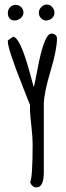

<svg xmlns="http://www.w3.org/2000/svg" viewBox="-20 -813 290 847"><path d="M14.6 0ZM83.5 -757.6Q83.5 -743.2 71 -732.9Q58.6 -722.7 44.2 -722.7Q29.8 -722.7 22.2 -731.9Q14.6 -741.2 14.6 -755.9Q14.6 -770.5 24.4 -781Q34.2 -791.5 48.6 -791.5Q63 -791.5 73.2 -781.7Q83.5 -772 83.5 -757.6ZM183.8 -722.7Q169.9 -722.7 160.6 -732.9Q151.4 -743.2 151.4 -756.8Q151.4 -770.5 162.1 -781.7Q172.9 -793 186.5 -793Q200.2 -793 210.2 -782Q220.2 -771 220.2 -756.6Q220.2 -742.2 209 -732.4Q197.8 -722.7 183.8 -722.7ZM173.3 -53.2Q173.3 13.7 140.6 13.7Q122.6 13.7 112.8 -8.3Q124 -30.3 124 -177.7Q124 -204.6 118.7 -253.9Q113.3 -303.2 112.3 -324.2V-350.1Q110.4 -354.5 81.1 -429.2Q14.6 -596.7 14.6 -628.9V-634.3L37.1 -650.9Q67.9 -650.4 110.4 -496.1Q128.9 -428.7 128.9 -428.2Q132.8 -439.5 144.5 -502.9Q174.3 -665 207 -665Q216.3 -665 223.9 -659.2Q231.4 -653.3 231.4 -644Q231.4 -594.2 202.9 -499.3Q174.3 -404.3 173.3 -354.5Z"/></svg>

Font: Amatic
Style: Bold
Weight: 700
Width: 3
Version: Version 2.000; ttfautohint (v0.92-dirty) -l 8 -r 50 -G 50 -x